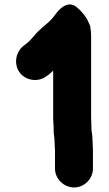

<svg xmlns="http://www.w3.org/2000/svg" viewBox="-20 -756 479 845"><path d="M220 -135C220 -120 222 -106 222 -93V-14C222 31 261 69 306 69C351 69 389 31 389 -14V-97C389 -111 387 -128 387 -143C386 -156 386 -168 383 -179C383 -199 381 -218 381 -238V-594C381 -609 380 -624 377 -641L370 -657C360 -682 338 -708 317 -725C284 -752 249 -726 228 -698C210 -673 198 -661 178 -645C154 -624 145 -617 121 -588L108 -574C101 -568 96 -563 91 -560L81 -552C49 -526 39 -472 68 -435C94 -402 147 -392 185 -421L195 -428C201 -433 207 -439 214 -445V-238C214 -225 215 -213 216 -201V-182C216 -164 220 -152 220 -135Z"/></svg>

Font: Blanket
Style: Blk
Weight: 900
Foundry: Cannot Into Space Fonts
Version: Version 0.9